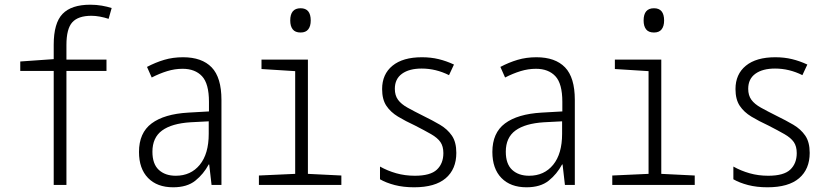

<svg xmlns="http://www.w3.org/2000/svg" viewBox="-20 -785 3540 815"><path d="M208 0V-484H66V-524L208 -534V-595Q208 -687 245.5 -726Q283 -765 363 -765Q389 -765 412 -761Q435 -757 454 -751L441 -705Q423 -711 404 -714.5Q385 -718 368 -718Q312 -718 287 -690.5Q262 -663 262 -594V-532H432V-484H262V0Z M715 10Q647 10 608.5 -29.5Q570 -69 570 -140Q570 -221 623.5 -261Q677 -301 779 -307L867 -312V-353Q867 -430 837.5 -461.5Q808 -493 755 -493Q722 -493 689.5 -483Q657 -473 624 -456L604 -501Q640 -520 677 -531Q714 -542 757 -542Q837 -542 878.5 -499Q920 -456 920 -361V0H878L868 -87H866Q844 -46 809 -18Q774 10 715 10ZM726 -39Q790 -39 828 -85.5Q866 -132 866 -217V-270L789 -266Q709 -261 668 -231Q627 -201 627 -141Q627 -89 654 -64Q681 -39 726 -39Z M1256 -647Q1233 -647 1222.5 -660.5Q1212 -674 1212 -698Q1212 -750 1256 -750Q1299 -750 1299 -698Q1299 -674 1288.5 -660.5Q1278 -647 1256 -647ZM1079 0V-40L1233 -47V-483L1090 -492V-532H1287V-47L1429 -40V0Z M1738 10Q1692 10 1655.5 0.5Q1619 -9 1593 -24V-78Q1625 -60 1662 -49.5Q1699 -39 1741 -39Q1807 -39 1834.5 -65Q1862 -91 1862 -135Q1862 -164 1849.5 -182Q1837 -200 1810 -215.5Q1783 -231 1742 -252Q1701 -271 1669.5 -290Q1638 -309 1620 -336Q1602 -363 1602 -407Q1602 -470 1646 -506Q1690 -542 1771 -542Q1809 -542 1842 -534Q1875 -526 1907 -511L1886 -466Q1830 -494 1770 -494Q1717 -494 1686.5 -472Q1656 -450 1656 -408Q1656 -380 1669.5 -361.5Q1683 -343 1710 -328Q1737 -313 1777 -293Q1816 -274 1847.5 -255.5Q1879 -237 1898 -209.5Q1917 -182 1917 -136Q1917 -67 1872 -28.5Q1827 10 1738 10Z M2215 10Q2147 10 2108.5 -29.5Q2070 -69 2070 -140Q2070 -221 2123.5 -261Q2177 -301 2279 -307L2367 -312V-353Q2367 -430 2337.5 -461.5Q2308 -493 2255 -493Q2222 -493 2189.5 -483Q2157 -473 2124 -456L2104 -501Q2140 -520 2177 -531Q2214 -542 2257 -542Q2337 -542 2378.5 -499Q2420 -456 2420 -361V0H2378L2368 -87H2366Q2344 -46 2309 -18Q2274 10 2215 10ZM2226 -39Q2290 -39 2328 -85.5Q2366 -132 2366 -217V-270L2289 -266Q2209 -261 2168 -231Q2127 -201 2127 -141Q2127 -89 2154 -64Q2181 -39 2226 -39Z M2756 -647Q2733 -647 2722.5 -660.5Q2712 -674 2712 -698Q2712 -750 2756 -750Q2799 -750 2799 -698Q2799 -674 2788.5 -660.5Q2778 -647 2756 -647ZM2579 0V-40L2733 -47V-483L2590 -492V-532H2787V-47L2929 -40V0Z M3238 10Q3192 10 3155.5 0.5Q3119 -9 3093 -24V-78Q3125 -60 3162 -49.5Q3199 -39 3241 -39Q3307 -39 3334.5 -65Q3362 -91 3362 -135Q3362 -164 3349.5 -182Q3337 -200 3310 -215.5Q3283 -231 3242 -252Q3201 -271 3169.5 -290Q3138 -309 3120 -336Q3102 -363 3102 -407Q3102 -470 3146 -506Q3190 -542 3271 -542Q3309 -542 3342 -534Q3375 -526 3407 -511L3386 -466Q3330 -494 3270 -494Q3217 -494 3186.5 -472Q3156 -450 3156 -408Q3156 -380 3169.5 -361.5Q3183 -343 3210 -328Q3237 -313 3277 -293Q3316 -274 3347.5 -255.5Q3379 -237 3398 -209.5Q3417 -182 3417 -136Q3417 -67 3372 -28.5Q3327 10 3238 10Z"/></svg>

Font: Noto Sans Mono ExtraCondensed Light
Style: Regular
Weight: 300
Width: 2
Designer: Monotype Design Team
Foundry: Monotype Imaging Inc.
Version: Version 2.014; ttfautohint (v1.8.4.7-5d5b)